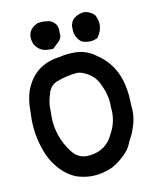

<svg xmlns="http://www.w3.org/2000/svg" viewBox="-79 -719 657 806"><g transform="rotate(-10 250.0 -316.5)"><path d="M274.9 -596.2Q274.4 -600.6 274.4 -606.7Q274.4 -612.8 276.9 -620.1Q282.2 -638.2 301.3 -648.4Q318.4 -658.2 334.5 -658.2Q356.9 -658.2 378.4 -638.2Q390.1 -615.7 390.1 -595.2Q390.1 -568.4 370.6 -541.5Q353 -533.2 335.4 -533.2Q318.8 -533.2 301.8 -540Q274.9 -562 274.9 -596.2ZM216.3 -616.2Q218.8 -608.4 218.8 -602.5Q218.8 -596.7 218.3 -592.8Q219.2 -588.4 219.2 -583.5Q219.2 -562 199.7 -547.9Q189.9 -538.1 179.7 -528.8H177.7Q166 -528.8 154.8 -529.8Q120.6 -531.7 101.6 -564Q95.2 -580.6 95.2 -594.2Q95.2 -628.4 133.3 -646.5L134.8 -647Q147 -649.4 159.2 -649.4Q184.1 -647 185.1 -646.5Q186 -646 188 -645.3Q189.9 -644.5 191.4 -643.8Q192.9 -643.1 194.6 -642.1Q196.3 -641.1 197.8 -640.4Q199.2 -639.6 200.7 -638.2Q212.4 -629.9 216.3 -616.2ZM40.5 -293.9Q40.5 -335.4 52.7 -374Q90.8 -476.6 198.2 -490.7Q229.5 -498.5 261.7 -498.5Q265.1 -498.5 268.6 -498.5Q316.4 -497.6 354.5 -469.2Q432.6 -418.5 452.6 -325.2Q461.4 -285.2 461.4 -241.7Q463.4 -227.1 463.4 -212.4Q463.4 -178.7 452.1 -147Q445.3 -124 436.5 -107.9Q427.7 -92.3 420.7 -75.4Q413.6 -58.6 395.5 -40Q369.6 -14.2 338.4 3.9Q293 24.9 247.1 24.9Q214.4 24.9 180.7 13.7Q136.2 -5.4 106 -43.5Q79.1 -75.2 65.4 -114.3Q39.6 -182.1 39.6 -254.4Q39.6 -268.6 40.5 -282.2Q40.5 -288.1 40.5 -293.9ZM134.3 -345.2Q127.9 -326.2 126 -311.3Q124 -296.4 124 -287.1Q124 -277.8 124.5 -270.5Q124 -261.7 124 -252.9Q124 -164.6 178.2 -94.2Q203.1 -61.5 241.2 -61.5Q248 -61.5 258.3 -63Q325.7 -71.3 354.5 -134.3Q354.5 -134.3 354.5 -134.3Q377.9 -175.8 377.9 -222.7Q377.9 -233.4 376.5 -244.6V-245.1Q376.5 -247.1 376.5 -249.5Q376.5 -296.4 355.5 -339.8Q339.4 -380.9 301.3 -400.4Q290 -406.7 281 -409.4Q272 -412.1 261.7 -412.6Q213.9 -408.7 168.9 -390.6Q141.6 -377 134.3 -345.2Z"/></g></svg>

Font: Bakudai
Style: Medium
Weight: 500
Version: Version 1.48